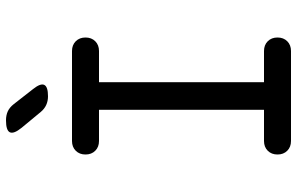

<svg xmlns="http://www.w3.org/2000/svg" viewBox="-195 -795 990 640"><g transform="rotate(-90 300.0 -475.0)"><path d="M346 -90H450Q470 -90 482.5 -77.5Q495 -65 495 -45Q495 -25 482.5 -12.5Q470 0 450 0H150Q130 0 117.5 -12.5Q105 -25 105 -45Q105 -65 117.5 -77.5Q130 -90 150 -90H254V-640H150Q130 -640 117.5 -652.5Q105 -665 105 -685Q105 -705 117.5 -717.5Q130 -730 150 -730H450Q470 -730 482.5 -717.5Q495 -705 495 -685Q495 -665 482.5 -652.5Q470 -640 450 -640H346ZM299 -810Q283 -810 270 -816Q257 -822 247 -834L194 -898Q173 -924 179 -937Q185 -950 219 -950Q236 -950 249 -944Q262 -938 273 -924L323 -860Q343 -835 337 -822.5Q331 -810 299 -810Z"/></g></svg>

Font: Maple Mono NL
Style: Regular
Weight: 400
Monospace: yes
Designer: subframe7536
Version: Version 7.000